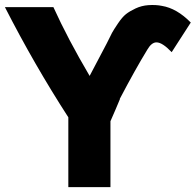

<svg xmlns="http://www.w3.org/2000/svg" viewBox="-48 -743 799 784"><path d="M318 -433 388 -566Q403 -597 409.5 -609Q416 -621 433.5 -647Q451 -673 466 -685Q481 -697 505.5 -708.5Q530 -720 558 -722Q589 -724 613 -719Q674 -709 731 -651L653 -530Q615 -570 591 -570Q571 -570 554 -541Q505 -461 441 -339H442Q423 -293 403 -248V21H231V-264Q92 -479 -28 -714H170Q229 -584 318 -433Z"/></svg>

Font: Repo
Style: ExtraBold
Weight: 800
Designer: Stefan Peev
Foundry: Context Ltd
Version: Version 001.000